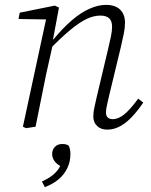

<svg xmlns="http://www.w3.org/2000/svg" viewBox="-20 -520 619 788"><path d="M87 6 74 0 173 -459 182 -440 56 -442 61 -468 205 -497 222 -489 197 -355 200 -352 170 -218Q159 -164 148 -109.5Q137 -55 126 0ZM420 12Q394 12 378.5 -3Q363 -18 363 -41Q363 -60 367 -77Q371 -94 376 -118L423 -316Q430 -345 435 -369Q440 -393 440 -410Q440 -434 428 -445Q416 -456 392 -456Q364 -456 335 -442Q306 -428 269.5 -398Q233 -368 185 -319V-358H199Q237 -404 274 -436Q311 -468 347 -484Q383 -500 415 -500Q453 -500 473 -480.5Q493 -461 493 -427Q493 -406 488 -381.5Q483 -357 476 -327L427 -124Q423 -105 419 -88.5Q415 -72 415 -58Q415 -45 422 -38Q429 -31 443 -31Q466 -31 490.5 -51Q515 -71 547 -115L568 -99Q547 -68 524 -43Q501 -18 475 -3Q449 12 420 12ZM269 112Q269 143 256.5 169.5Q244 196 221 215.5Q198 235 164 248L152 225Q176 214 191.5 202.5Q207 191 217.5 177Q228 163 234 144L237 166Q216 157 205 143Q194 129 194 112Q194 95 205 83Q216 71 236 71Q246 71 252 73Q258 75 262 78Q265 84 267 92.5Q269 101 269 112Z"/></svg>

Font: Source Serif 4 Light
Style: Italic
Weight: 300
Italic angle: -12°
Designer: Frank Grießhammer
Foundry: Adobe Systems Incorporated
Version: Version 4.004;hotconv 1.0.116;makeotfexe 2.5.65601